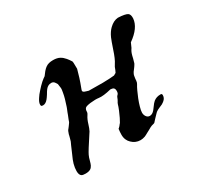

<svg xmlns="http://www.w3.org/2000/svg" viewBox="-98 -540 719 682"><g transform="rotate(-30 261.5 -199.0)"><path d="M234.4 -356.4Q227.5 -367.2 221.7 -374Q212.9 -384.3 204.6 -388.7Q193.8 -395 176.8 -395Q167 -395 159.7 -393.1Q151.9 -391.1 145.5 -386.2Q140.1 -382.3 133.8 -375Q128.9 -369.1 122.6 -360.4Q116.2 -356.4 106 -347.7Q94.2 -336.9 84.5 -325.7Q73.2 -313.5 66.9 -303.2Q58.1 -290 58.1 -281.2Q58.1 -277.8 59.1 -275.9Q60.5 -273.4 66.4 -273.4Q77.1 -273.4 86.9 -285.2Q91.3 -290.5 97.2 -299.8Q103.5 -311 107.9 -316.4Q117.2 -328.1 130.4 -328.1Q138.2 -328.1 143.1 -322.3Q145.5 -319.3 149.4 -312.5Q149.4 -312.5 151.9 -294.4Q152.3 -290.5 149.9 -277.8Q147.9 -265.6 144.5 -253.9Q142.1 -244.6 136.2 -227.5Q134.8 -223.6 134.3 -222.2Q131.3 -213.9 128.9 -209Q126.5 -203.6 125.5 -199.7Q124 -195.8 119.6 -185.1Q117.7 -180.2 117.2 -178.2Q117.2 -177.7 116.7 -176.8Q116.2 -174.8 112.8 -170.4Q109.9 -167 107.9 -163.6Q105 -159.2 103 -157.2Q100.6 -154.8 98.1 -150.4Q95.7 -145 93.8 -138.7Q93.3 -136.2 92.8 -133.8Q91.3 -128.9 90.3 -124.5Q89.4 -120.6 88.4 -117.7Q87.4 -113.3 86.9 -112.8Q86.4 -111.8 81.5 -101.1Q69.8 -74.7 68.4 -70.8Q60.1 -53.2 56.2 -39.6Q52.2 -24.4 52.2 -11.7Q52.2 4.4 60.1 9.3Q64.9 12.2 76.2 12.2Q88.9 12.2 96.2 7.8Q102.1 4.4 106 -3.4Q108.9 -9.3 111.8 -20.5Q114.3 -31.2 118.7 -40.5Q124 -52.2 157.2 -102.5Q160.6 -107.9 162.6 -110.8Q167.5 -120.1 171.9 -134.8Q177.2 -152.8 184.6 -163.6Q186 -166 187.5 -168.5Q189.5 -171.9 189.5 -176.3Q189.5 -185.1 193.8 -189.9Q197.3 -194.3 216.3 -196.8Q238.8 -199.2 250.5 -197.3Q268.1 -194.8 301.3 -203.1Q307.6 -202.1 308.6 -202.1Q318.4 -200.2 318.4 -187.5Q318.4 -177.7 314 -173.8Q310.1 -170.9 308.1 -165Q306.2 -159.2 303.2 -154.3Q299.3 -148.4 297.9 -143.6Q296.4 -137.2 290 -121.6Q278.8 -95.2 271 -82.5Q270.5 -82 269 -80.6Q267.1 -77.6 263.7 -73.7Q262.7 -72.8 262.2 -72.3Q258.8 -68.4 257.8 -68.4Q256.3 -68.4 255.4 -55.2Q254.9 -47.9 254.9 -43.5Q254.9 -31.2 259.3 -22Q262.7 -14.2 269.5 -7.8Q276.4 -1 285.2 2.9Q294.4 6.8 304.7 6.8Q313.5 6.8 323.2 3.4Q329.1 1 338.4 -4.4Q344.2 -7.3 348.6 -9.8Q358.9 -16.1 364.7 -18.1Q367.7 -19 373.5 -20.5Q377 -21.5 377.9 -22.9Q378.4 -23.4 382.8 -28.3Q386.2 -32.2 388.2 -34.2Q395 -42 400.4 -46.9Q403.3 -49.8 404.8 -51.3Q411.1 -56.2 420.9 -60.1Q427.7 -62.5 433.1 -65.4Q442.4 -70.8 446.8 -76.2Q452.6 -83.5 452.6 -92.3Q452.6 -97.7 448.7 -98.6Q447.8 -98.6 445.3 -98.6Q429.7 -98.6 418 -89.4Q411.6 -84 403.8 -72.8Q398.9 -65.9 396 -62.5Q386.7 -51.3 376 -51.3Q367.2 -51.3 361.8 -59.6Q357.4 -66.4 357.4 -75.2Q357.4 -83.5 361.8 -98.6Q365.2 -110.8 371.1 -126Q376.5 -139.6 382.3 -151.9Q388.7 -165.5 392.1 -170.4Q394 -173.3 395 -176.3Q395.5 -177.7 395.5 -178.7Q396 -179.7 396.5 -183.6Q396.5 -187 397 -190.9Q397.5 -195.8 398.4 -200.2Q398.9 -203.6 399.4 -205.6Q400.9 -210 404.3 -215.8Q406.7 -219.2 410.6 -224.1Q413.1 -227.5 414.6 -229.5Q419.4 -236.3 421.4 -240.7Q423.3 -245.6 426.3 -257.8Q427.7 -264.6 428.7 -268.1Q430.7 -275.9 433.1 -281.2Q435.5 -286.6 439.9 -293L448.2 -311.5Q494.6 -344.2 497.6 -380.9Q498.5 -396.5 491.2 -402.3Q482.4 -408.7 451.7 -410.2Q433.1 -408.7 416.5 -392.6Q404.3 -380.9 396 -362.3Q390.6 -349.6 380.9 -320.8Q370.1 -287.6 360.4 -273.4Q354.5 -265.1 351.1 -253.9L346.7 -244.6L337.4 -239.3L319.3 -237.8L290.5 -236.8L232.9 -237.3Q230.5 -238.3 226.1 -239.3Q220.7 -240.7 217.3 -242.2Q212.4 -244.1 211.4 -247.6Q210.9 -250 212.4 -253.9L220.7 -276.4L226.6 -293.9L235.8 -325.7L235.4 -348.6V-350.1Z"/></g></svg>

Font: IM FELL English
Style: Italic
Weight: 400
Italic angle: -18°
Designer: Igino Marini
Foundry: Igino Marini
Version: 3.00